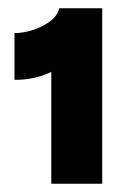

<svg xmlns="http://www.w3.org/2000/svg" viewBox="-20 -791 298 464"><path d="M104 -686 137 -645Q130 -628 94.5 -613Q59 -598 15 -598V-711Q36 -711 59.5 -718.5Q83 -726 101 -739.5Q119 -753 123 -771H227V-347H104Z"/></svg>

Font: Gabarito Black
Style: Regular
Weight: 900
Designer: Leandro Assis / Alvaro Franca / Felipe Casaprima
Foundry: Naipe Foundry
Version: Version 1.000